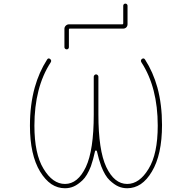

<svg xmlns="http://www.w3.org/2000/svg" viewBox="-20 -1090 1040 1049"><path d="M674.8 -61.5Q649.4 -61.5 627 -71.3Q604.5 -81.1 579.1 -105Q553.7 -128.9 533.2 -181.6Q519.5 -218.8 509.8 -262.7Q508.8 -267.6 504.9 -267.6H503.9Q499 -267.6 499 -262.7Q489.3 -217.8 476.6 -181.6Q456.1 -128.9 430.7 -105Q405.3 -81.1 382.8 -71.3Q360.4 -61.5 335 -61.5Q294.9 -61.5 260.7 -84Q226.6 -107.4 199.2 -152.3Q143.6 -244.1 143.6 -403.3Q143.6 -517.6 169.9 -612.3Q193.4 -696.3 237.3 -764.6Q244.1 -775.4 253.9 -767.6Q263.7 -759.8 256.8 -749Q168 -612.3 168 -403.3Q168 -249 217.8 -168Q267.6 -85 335 -85Q405.3 -85 449.2 -177.7Q492.2 -269.5 492.2 -464.8V-670.9Q492.2 -675.8 496.1 -679.7Q500 -683.6 504.9 -683.6Q509.8 -683.6 513.7 -679.7Q517.6 -675.8 517.6 -670.9V-464.8Q517.6 -269.5 560.5 -177.7Q604.5 -85 674.8 -85Q742.2 -85 792 -168Q841.8 -249 841.8 -403.3Q841.8 -612.3 752.9 -749Q746.1 -759.8 754.9 -767.6Q765.6 -775.4 772.5 -764.6Q816.4 -696.3 839.8 -612.3Q865.2 -519.5 865.2 -407.2Q865.2 -244.1 809.6 -152.3Q783.2 -107.4 749 -84Q714.8 -61.5 674.8 -61.5ZM332 -832V-932.6Q332 -942.4 339.4 -949.7Q346.7 -957 356.4 -957H648.4Q653.3 -957 653.3 -961.9V-1058.6Q653.3 -1063.5 656.7 -1066.9Q660.2 -1070.3 665 -1070.3Q669.9 -1070.3 673.3 -1066.9Q676.8 -1063.5 676.8 -1058.6V-958Q676.8 -947.3 669.9 -940.4Q663.1 -933.6 652.3 -933.6H360.4Q356.4 -933.6 356.4 -928.7V-832Q356.4 -827.1 353 -823.7Q349.6 -820.3 344.7 -820.3Q339.8 -820.3 335.9 -823.7Q332 -827.1 332 -832Z"/></svg>

Font: Rounded-X Mgen+ 1m thin
Style: Regular
Weight: 100
Designer: [Source Han Sans]
Ryoko NISHIZUKA  (kana & ideographs); Paul D. Hunt (Latin, Greek & Cyrillic); Wenlong ZHANG  (bopomofo
Version: Version 1.059.20150602